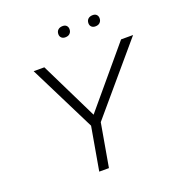

<svg xmlns="http://www.w3.org/2000/svg" viewBox="-150 -976 1015 1098"><g transform="rotate(-20 357.5 -427.0)"><path d="M266 0 312 -263 110 -668H175L347 -317L642 -668H715L371 -263L325 0ZM530 -788Q515 -788 506.5 -796.5Q498 -805 498 -818Q498 -835 508.5 -844.5Q519 -854 537 -854Q552 -854 560 -845.5Q568 -837 568 -824Q568 -808 558 -798Q548 -788 530 -788ZM347 -788Q332 -788 323.5 -796.5Q315 -805 315 -818Q315 -835 325.5 -844.5Q336 -854 354 -854Q369 -854 377 -845.5Q385 -837 385 -824Q385 -808 375 -798Q365 -788 347 -788Z"/></g></svg>

Font: Gantari Light
Style: Italic
Weight: 300
Italic angle: -10°
Version: Version 1.000